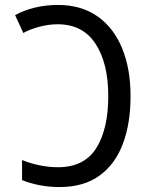

<svg xmlns="http://www.w3.org/2000/svg" viewBox="-20 -745 603 775"><path d="M220 10Q140 10 69 -18V-99Q142 -70 214 -70Q320 -70 368.5 -147Q417 -224 417 -357Q417 -490 365.5 -568.5Q314 -647 213 -647Q177 -647 140.5 -637.5Q104 -628 74 -612L41 -684Q78 -704 121.5 -714.5Q165 -725 214 -725Q308 -725 373.5 -679Q439 -633 473 -550Q507 -467 507 -357Q507 -247 476 -164.5Q445 -82 381.5 -36Q318 10 220 10Z"/></svg>

Font: Noto Sans Mono SemiCondensed
Style: Regular
Weight: 400
Width: 4
Designer: Monotype Design Team
Foundry: Monotype Imaging Inc.
Version: Version 2.014